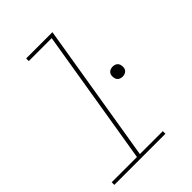

<svg xmlns="http://www.w3.org/2000/svg" viewBox="-215 -832 930 930"><g transform="rotate(-45 250.0 -367.5)"><path d="M8 0V-18H181L296 -717H139V-735H319L201 -18H358V0ZM407 -342Q399 -342 391.5 -345Q384 -348 379.5 -354Q375 -360 373.5 -368.5Q372 -377 373 -385Q374 -391 377 -396Q380 -401 385 -404.5Q390 -408 396 -409.5Q402 -411 408 -411Q416 -411 423.5 -408Q431 -405 435.5 -399Q440 -393 441.5 -384.5Q443 -376 442 -368Q441 -362 438 -357Q435 -352 430 -348.5Q425 -345 419 -343.5Q413 -342 407 -342Z"/></g></svg>

Font: Iosevka SS18 Thin
Style: Italic
Weight: 100
Italic angle: -9°
Monospace: yes
Designer: Belleve Invis
Foundry: Belleve Invis
Version: Version 25.1.1; ttfautohint (v1.8.4)